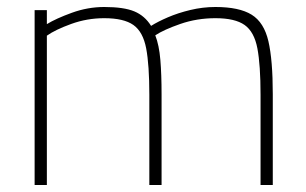

<svg xmlns="http://www.w3.org/2000/svg" viewBox="-20 -529 874 549"><path d="M79 0V-500H114V-460Q140 -476 185.5 -492.5Q231 -509 278 -509Q334 -509 364 -496.5Q394 -484 412 -455Q431 -467 460 -479.5Q489 -492 524.5 -500.5Q560 -509 596 -509Q664 -509 699.5 -487Q735 -465 747.5 -411Q760 -357 760 -260V0H725V-258Q725 -343 716 -390.5Q707 -438 679.5 -457.5Q652 -477 596 -477Q543 -477 495.5 -460.5Q448 -444 424 -428Q435 -400 438.5 -358Q442 -316 442 -260V0H407V-258Q407 -343 398 -390.5Q389 -438 361.5 -457.5Q334 -477 278 -477Q229 -477 183.5 -460.5Q138 -444 114 -427V0Z"/></svg>

Font: TitilliumWeb ExtraLight
Style: Regular
Weight: 400
Designer: Mohamed Gaber, Accademia di Belle Arti di Urbino and others
Foundry: Kief Type Foundry, Accademia di Belle Arti di Urbino and others
Version: Version 3.000; ttfautohint (v1.8.2)